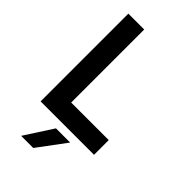

<svg xmlns="http://www.w3.org/2000/svg" viewBox="-267 -762 1052 1052"><g transform="rotate(45 259.5 -235.5)"><path d="M65 -680H188V-114H479V0H65ZM229 45H339L217 209H123Z"/></g></svg>

Font: Teachers SemiBold
Style: Regular
Weight: 600
Designer: Alfredo Marco Pradil & Chank Diesel
Version: Version 0.009